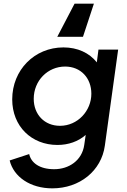

<svg xmlns="http://www.w3.org/2000/svg" viewBox="-20 -813 697 1053"><path d="M267 220C417 220 536 124 555 -14L628 -541H520L511 -471C470 -523 405 -553 328 -553C169 -553 47 -429 47 -268C47 -120 153 -18 295 -18C355 -18 409 -37 450 -73L442 -18C430 67 358 115 277 115C198 115 151 81 140 32L33 67C55 157 146 220 267 220ZM165 -271C165 -371 242 -448 337 -448C423 -448 481 -385 481 -299C481 -205 406 -123 309 -123C224 -123 165 -185 165 -271ZM294 -611H435L495 -793H389Z"/></svg>

Font: Mluvka SemiBold
Style: Italic
Weight: 600
Italic angle: -8°
Designer: Modified by Jiří Krblich, Original typeface by Gumpita Rahayu
Foundry: Gumpita Rahayu & Jiří Krblich
Version: Version 2.000;Glyphs 3.1.1 (3134)